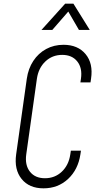

<svg xmlns="http://www.w3.org/2000/svg" viewBox="-20 -1010 522 1046"><path d="M421 -189 418 -169Q405.5 -86 350.8 -35Q296 16 217 16Q139 16 97.8 -35Q56.5 -86 68 -169L126 -581Q134 -636.5 161.5 -678.2Q189 -720 231.5 -743Q274 -766 326 -766Q404 -766 446.2 -715.2Q488.5 -664.5 476 -581L473 -561H418L421 -581Q429.5 -639.5 401 -675.2Q372.5 -711 319 -711Q265 -711 227.2 -675.2Q189.5 -639.5 181 -581L123 -169Q115 -110.5 143 -74.8Q171 -39 225 -39Q279 -39 316.8 -74.8Q354.5 -110.5 363 -169L366 -189ZM206 -847 335 -990H380L469 -847H410L352 -947L265 -847Z"/></svg>

Font: Mohave Light Light
Style: Italic
Weight: 300
Italic angle: -8°
Version: Version 2.003